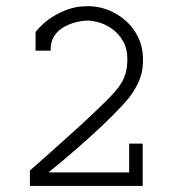

<svg xmlns="http://www.w3.org/2000/svg" viewBox="-20 -610 610 630"><path d="M448.2 0H78.1V-50.3Q87.9 -59.1 106 -75Q124 -90.8 147 -111.3Q169.9 -131.8 196 -155.3Q222.2 -178.7 248.3 -202.6Q274.4 -226.6 298.6 -249.8Q322.8 -272.9 341.8 -292.5Q358.9 -310.1 369.9 -325.2Q380.9 -340.3 387 -355Q393.1 -369.6 395.5 -384.5Q397.9 -399.4 397.9 -416Q397.9 -449.7 384.3 -473.9Q370.6 -498 350.6 -513.2Q330.6 -528.3 307.9 -535.4Q285.2 -542.5 267.1 -542.5Q258.3 -542.5 245.6 -540.5Q232.9 -538.6 219 -534.2Q205.1 -529.8 191.7 -522.5Q178.2 -515.1 167.7 -504.2Q157.2 -493.2 151.4 -478.3Q145.5 -463.4 146.5 -443.8H96.7V-505.4Q123.5 -537.1 151.4 -554.2Q179.2 -571.3 203.4 -579.3Q227.5 -587.4 245.4 -588.6Q263.2 -589.8 269 -589.8Q302.2 -589.8 334.5 -577.4Q366.7 -564.9 392.3 -542.2Q418 -519.5 433.6 -487.1Q449.2 -454.6 449.2 -414.1Q449.2 -398.9 447.5 -385.7Q445.8 -372.6 441.9 -360.1Q438 -347.7 431.9 -335.2Q425.8 -322.8 417 -308.6Q405.8 -290.5 379.2 -261.7Q352.5 -232.9 315.4 -197.8Q278.3 -162.6 233.6 -123.5Q189 -84.5 141.6 -46.4V-44.4H403.8V-138.7H448.2Z"/></svg>

Font: Ethiopic Sadiss
Style: Regular
Weight: 400
Designer: abass alamnehe
Foundry: Senamirmir Project
Version: Version 5.100